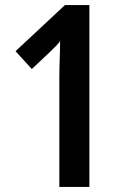

<svg xmlns="http://www.w3.org/2000/svg" viewBox="-20 -734 506 754"><path d="M213 0V-427Q213 -464 214.5 -504Q216 -544 216 -574Q214 -568 201 -554.5Q188 -541 174 -528L105 -463L41 -533L235 -714H331V0Z"/></svg>

Font: Noto Sans Gurmukhi Condensed SemiBold
Style: Regular
Weight: 600
Width: 3
Designer: Jelle Bosma - Monotype Design Team
Foundry: Monotype Imaging Inc.
Version: Version 2.004; ttfautohint (v1.8.4.7-5d5b)